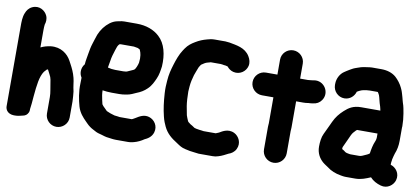

<svg xmlns="http://www.w3.org/2000/svg" viewBox="-86 -1110 3603 1648"><g transform="rotate(10 1715.5 -286.5)"><path d="M463 203.5C516.4 203.5 562.5 159.9 562.5 105V-35C562.5 -67.4 558.2 -92.4 556.4 -117.7C556.3 -118.5 556.2 -120.1 556 -121.2C550.9 -151.9 547.8 -153.2 545.3 -180.4C543.5 -200.8 539.4 -218.5 535.5 -236.5C524.2 -281.8 506.9 -316.6 489 -349.8L475 -375.8C445.9 -429.8 384.7 -479 296.3 -469.2C264.6 -464.7 237.5 -457.1 210.5 -443.9V-593C210.5 -611.3 211.6 -632.6 213.2 -644C220.6 -664.4 224.4 -693.5 211.7 -721.8C194.1 -761.2 142 -798.5 82.2 -771.7C52.4 -758.4 36.4 -734.1 27.2 -709.9C12 -673.5 12.5 -631.1 12.5 -591V104C12.5 120.5 19.4 137.2 31 148.4C51.7 168.3 76.9 169.6 95.7 169.5C117 169.5 137.2 165.7 153.1 161C168.4 156.5 185.8 157.2 202.5 135.6C218.7 114.6 213.9 100.5 215.2 89.6C220 51.3 221.9 41 226.4 -22C235.4 -119.7 243.8 -195.9 276.4 -243C280.7 -248.7 287.9 -255.8 297.3 -265.9C300 -267 303.5 -268.3 307.3 -269.4C313.5 -257.8 319.6 -245.8 326.2 -232.8C329.6 -225.4 333.6 -217 337.7 -208.8C342.3 -196.6 345.8 -178.3 348.8 -156C355.4 -106.7 364.5 -79.8 364.5 -38V105C364.5 159 409 203.5 463 203.5Z M938.2 20.6C912.9 14 889 5.5 867.1 -4.9L830.5 -41.5C826.8 -45.3 825.7 -47.1 819.6 -55.8C817.7 -60.6 815.1 -72 811.7 -89.5C804.9 -120.8 800.6 -142.9 800.1 -174.3C823.9 -170.3 852.5 -167.5 880 -167.5H946C966.3 -167.5 984.6 -169.4 1002.4 -172.9C1041.3 -177.2 1070.9 -195.1 1090.5 -203C1124.5 -215.9 1154 -233.2 1180.1 -259C1210.3 -287.6 1226.4 -323.5 1240.2 -354.6C1256.2 -389.8 1260.8 -425.4 1266.1 -462.7C1266.2 -463.4 1266.4 -464.7 1266.4 -465.7C1272.7 -566.7 1251.5 -661.2 1188.4 -718.6C1141 -762.7 1073.4 -788.5 990 -788.5H883C867.9 -788.5 852.9 -786.5 837.6 -782.6L818.2 -778.7C796.5 -773.7 778.4 -764.7 759.7 -751.2C721.1 -722.2 691.4 -682.8 672.2 -636.1C661.2 -608.4 654 -576.9 645.6 -554.5C635.4 -523.8 630.4 -495.7 624.9 -462.5C621.1 -433.2 613.3 -406.4 611 -367.5C596.2 -350.4 587.5 -327.4 587.5 -304C587.5 -284.7 591.7 -268.1 603.5 -249.4C602.9 -233.5 602.5 -215.2 602.5 -199.8C599.6 -125.7 613.2 -59.5 628.9 -2.7C644.4 50.3 677.1 85.1 706.5 114.5L723.5 131.5C731.9 139.9 738.1 145.5 748.5 153C764.6 165.8 785.4 174.3 794.1 179.8C813.7 192 835.9 198 859.3 203.5C874.2 207.3 893.6 216.1 924.7 218.4C940.5 220.2 961.5 224.5 987 224.5H1090C1113.1 224.5 1129.7 220.2 1141.1 217.4C1172.7 209.5 1205.2 193.1 1227 177.4C1250.3 167.1 1286.6 147.5 1299.4 104.8C1316.9 46.6 1280 -4.1 1232.7 -18.1C1187.3 -31.5 1151.3 -9.1 1117.2 12.2C1102.9 20.9 1091.1 26.5 1090 26.5H984C976.9 26.5 962.2 21.8 938.2 20.6ZM883.3 -590.5H999.7C1016.2 -587.7 1015.2 -588.3 1034.6 -584.3L1049.1 -577C1049.9 -576.5 1051.6 -575.4 1053.7 -573.9C1055.9 -568.7 1058.1 -561 1062.4 -550.6C1066.1 -541 1069.5 -519.2 1069.5 -498C1069.5 -487.2 1068.3 -475.3 1066.9 -461.6C1062.5 -439.7 1048.6 -407.6 1040.5 -399.5C1031.8 -390.9 1009.5 -385.2 978.2 -369.5C975.6 -368.2 962.5 -365.5 946 -365.5H877C854.3 -365.5 831.8 -369 811.4 -374.6C811.8 -378 812.3 -381.4 813 -385.8L821.1 -432.2C826.6 -472.6 835 -494 846.9 -533.1C854.5 -558.1 859.7 -573.7 873 -587.7C877.2 -588.9 883.1 -590.5 883.3 -590.5Z M1980.9 -680.7C1940 -747.6 1863.7 -754.7 1803.4 -766.8C1802.5 -766.9 1800.9 -767.2 1799.7 -767.3L1780.5 -769.2C1770.3 -770.6 1759.9 -771.3 1745.7 -770.5H1673C1648.2 -770.5 1627.2 -766 1607.6 -760C1572 -750.3 1543.8 -739.3 1510.7 -719.2C1480.8 -701.5 1454.5 -682.6 1432 -650.1L1417.8 -628.8C1392.8 -591.3 1374.3 -539.2 1361.1 -495.9C1347.4 -450.8 1335.2 -408.3 1331.6 -350.4C1328.8 -308.5 1326.7 -287.7 1329.6 -240.7C1334.3 -167.7 1341.8 -107.5 1357.5 -44.4C1365.3 -10.4 1377.6 17.8 1387.1 38C1414.9 97.1 1458.7 130.1 1505.7 159.5L1517.2 167.2C1534.2 178.5 1555.3 193.2 1586.5 199.6C1613 206.9 1642.6 211.2 1672.8 214.3L1686.8 216C1698.6 218.3 1711.9 219.2 1726 218.5H1828C1845.1 218.5 1859.5 216.7 1876.5 210.7C1908.6 201.5 1935.7 185.7 1958.9 174C1982.6 166.5 2007.5 149.9 2021 122.8C2049.7 65.4 2017.1 10.1 1976.8 -10C1916.6 -40.1 1863.5 1.3 1847.2 9.5C1843.5 11.3 1833.6 14.2 1820.4 20.5H1714.6C1708.6 19.4 1702.1 18.4 1696.1 17.7L1678.1 15.7C1658.8 13.6 1636.7 8.6 1633.2 6.6C1618.1 -5.4 1604.2 -11.7 1592.9 -18.8C1588 -21.8 1586.8 -24.7 1572.5 -34.7C1571.9 -35.5 1570.8 -37.4 1567.8 -42.5C1561 -59.7 1553.4 -74.7 1549.6 -89.3C1544.5 -114.8 1540.1 -138 1535 -166.4C1529.7 -198 1526.6 -249.7 1526.5 -292C1527.1 -303.6 1528.1 -318.7 1529.4 -335C1532.7 -375 1539.7 -401.2 1550 -438.3C1554.8 -453.5 1569.4 -489.6 1577.1 -510.1L1583.1 -520.6C1588.3 -528.8 1591.9 -534.5 1594 -536.9C1609.4 -548.3 1631.5 -561.9 1643.4 -564.2C1656.2 -566.8 1671.7 -572.5 1673 -572.5H1753C1753.6 -572.5 1756.1 -572.8 1757.1 -572.7L1774.4 -570.9C1781.4 -569.5 1790.6 -567.5 1803.8 -566.7C1809.8 -565 1815.6 -563.7 1821.7 -562C1834.4 -545.4 1853.7 -530.4 1878.3 -524.5C1934.9 -510.9 1986.2 -547.8 1998.2 -597.9C2004.9 -626.1 1996.5 -655.8 1980.9 -680.7Z M2254.5 -698V-567.5H2155C2100.1 -567.5 2055.5 -522.4 2055.5 -468C2055.5 -413 2100.9 -369.5 2155 -369.5H2254.5V-142C2254.5 -136.8 2252.5 -124.1 2252.5 -110V84C2252.5 138.6 2296.5 183.5 2351.5 183.5C2406.5 183.5 2450.5 138.6 2450.5 84V-110C2450.5 -114.5 2452.5 -127.3 2452.5 -142V-369.5H2513C2529.2 -369.5 2543 -370.4 2558.9 -373.5C2569.4 -373.6 2582.2 -374.5 2595.1 -376.8C2629.5 -379.9 2653.9 -394.3 2671.4 -419.7C2721.2 -491.9 2658.7 -588.1 2573.6 -573.9L2562.3 -571.9C2548.5 -569.4 2530.3 -568.9 2519.6 -567.5H2452.5V-698C2452.5 -752.5 2407.6 -796.5 2353.5 -796.5C2299.5 -796.5 2254.5 -752.5 2254.5 -698Z M3387.5 -317C3387.5 -353.5 3383.8 -391.6 3377.9 -426.4C3373.1 -452.9 3368.2 -487.5 3357.1 -516.3C3354 -524.5 3350 -543.9 3345.1 -561.3L3336.9 -589.7C3332.8 -602.9 3330.4 -611.9 3326.3 -621.2L3318.2 -639.4C3303.7 -671.4 3278.4 -703.8 3253.9 -726C3220.7 -754.8 3175.4 -768.5 3125 -768.5H3062C3050.5 -768.5 3036.8 -768.9 3024.7 -767.1C2991.9 -762.4 2959.2 -760 2924.5 -746C2909.7 -740.7 2891.6 -735.8 2870.8 -723.2L2857.8 -715.8C2844.6 -708.5 2824.8 -695.3 2814.2 -688.2C2782.2 -666.9 2756.5 -624.2 2756.5 -575V-566C2756.5 -512.6 2800.1 -466.5 2855 -466.5C2903.1 -466.5 2939.4 -500.3 2951 -541.1L2968.5 -550.8C2980.2 -556.6 2994.2 -562.6 3004 -564C3024 -567.6 3041.2 -570.5 3060 -570.5H3125C3126.6 -570.5 3127.5 -570.2 3129.2 -569.9C3133.3 -564.6 3137.7 -556.8 3143.7 -544.7C3151.9 -523.5 3156.8 -488.1 3170.2 -451.8L3174.5 -434.5C3175.7 -429 3177.1 -422.6 3178.4 -416.5H3012C2942.6 -416.5 2904.7 -390.7 2868.7 -357.7C2833.2 -325.3 2808 -293.9 2787 -248.8L2775.2 -223.2C2760.8 -194.3 2746.6 -161 2733.5 -134.8C2718.4 -104.7 2713.5 -61 2713.5 -21C2713.5 35.8 2739 77.5 2771.3 106.2C2790.4 122.7 2810.2 132.8 2819.6 140.3C2852.3 166.4 2893.9 182.5 2938.7 190L2955.5 192.9C2964.5 194.5 2974.9 195.5 2985 195.5H3066C3118.6 195.5 3159.4 177.6 3198.8 161.1C3223.4 188.5 3256.7 205.8 3292.6 216C3352.6 233.5 3402.3 192.1 3415 148.5C3432.7 87.7 3391.7 38.7 3346.5 25.7V14.5C3347 10.2 3347.2 8.8 3347.4 2.2C3348.8 -4.6 3350.5 -12.9 3350.5 -21C3356.5 -42.1 3358.4 -59 3364.7 -74.9C3379 -109.6 3386.5 -146.6 3386.5 -191V-304C3386.5 -307.3 3387.5 -312.8 3387.5 -317ZM3188.5 -218.5V-182.3L3186.9 -169.5C3185.8 -162.9 3183.9 -156.4 3180.7 -149.2C3165.8 -115.6 3158.8 -77.5 3153.1 -39L3142.4 -31.4C3133.6 -26.1 3129.3 -24.7 3121.3 -21C3097.7 -10.2 3083.9 -2.5 3066 -2.5H2991C2989.2 -2.5 2986.9 -2.7 2985.3 -3L2968.5 -5.9C2961.1 -7.2 2949.1 -9.9 2944.4 -13.6C2935.7 -22.2 2924.9 -27.8 2912.5 -34.9C2912.6 -40.9 2913.1 -48.4 2913.8 -51.9C2914.4 -52.9 2915 -54.1 2915.5 -55.2C2926.6 -81.3 2942.3 -110.8 2955.4 -142L2964.8 -162.8C2975.9 -184.7 2980.6 -190.5 3001.2 -211.2C3003.8 -213.3 3006.6 -215.6 3010.1 -218.5Z"/></g></svg>

Font: Smoothie
Style: ExBd
Weight: 800
Foundry: Cannot Into Space Fonts
Version: Version 0.8